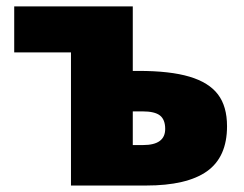

<svg xmlns="http://www.w3.org/2000/svg" viewBox="-20 -573 753 593"><path d="M199.2 0V-411.1H23.9V-553.2H390.1V-354H408.2Q505.4 -354 565.2 -336.2Q625 -318.4 653.1 -281.5Q681.2 -244.6 681.2 -183.1Q681.2 -87.9 619.1 -43.9Q557.1 0 431.2 0ZM490.2 -174.8Q490.2 -203.6 474.1 -216.3Q458 -229 419.9 -229H390.1V-125H421.9Q490.2 -125 490.2 -174.8Z"/></svg>

Font: OpenSans-ExtraBold
Style: Regular
Weight: 800
Foundry: Ascender Corporation
Version: Version 1.10